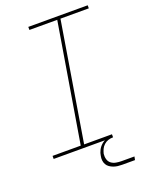

<svg xmlns="http://www.w3.org/2000/svg" viewBox="-164 -819 827 1063"><g transform="rotate(-20 250.0 -287.5)"><path d="M21 0V-18H187L303 -717H139V-735H489V-717H322L207 -18H371V0ZM367 160Q354 160 341 158.5Q328 157 316 152.5Q304 148 294 141Q284 134 278 123.5Q272 113 270.5 100Q269 87 272 73Q274 57 282.5 40.5Q291 24 305 12Q319 0 336 -5Q353 -10 370 -10L369 0Q355 0 341.5 4.5Q328 9 317 19Q306 29 300 42Q294 55 291 68Q289 85 293.5 100.5Q298 116 310 125Q322 134 338 137Q354 140 371 140H446L442 160Z"/></g></svg>

Font: Iosevka Curly Slab ThObl
Style: Regular
Weight: 100
Italic angle: -9°
Monospace: yes
Designer: Belleve Invis
Foundry: Belleve Invis
Version: Version 11.0.0; ttfautohint (v1.8.3)